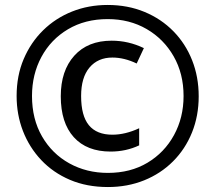

<svg xmlns="http://www.w3.org/2000/svg" viewBox="-20 -744 869 774"><path d="M415 10Q330 10 262 -19Q194 -48 146 -99Q98 -150 72.5 -216Q47 -282 47 -357Q47 -439 75.5 -506Q104 -573 154 -622Q204 -671 270.5 -697.5Q337 -724 414 -724Q495 -724 562.5 -696Q630 -668 679 -618Q728 -568 754.5 -501Q781 -434 781 -356Q781 -277 754 -210Q727 -143 677.5 -93.5Q628 -44 561 -17Q494 10 415 10ZM415 -47Q506 -47 574.5 -88Q643 -129 681.5 -199.5Q720 -270 720 -357Q720 -447 680 -517Q640 -587 571 -627Q502 -667 414 -667Q323 -667 254 -626Q185 -585 147 -514.5Q109 -444 109 -357Q109 -264 149.5 -194Q190 -124 259.5 -85.5Q329 -47 415 -47ZM426 -133Q330 -133 277.5 -191Q225 -249 225 -356Q225 -459 279.5 -519.5Q334 -580 430 -580Q498 -580 560 -550L531 -488Q481 -512 433 -512Q375 -512 341 -472Q307 -432 307 -357Q307 -277 338.5 -239Q370 -201 433 -201Q485 -201 541 -227V-158Q488 -133 426 -133Z"/></svg>

Font: Noto Sans Lao Looped ExtraCondensed Medium
Style: Regular
Weight: 500
Width: 2
Designer: Mark Frömberg, Ben Mitchell
Foundry: The Fontpad Ltd
Version: Version 1.002; ttfautohint (v1.8.4.7-5d5b)